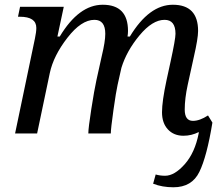

<svg xmlns="http://www.w3.org/2000/svg" viewBox="-20 -565 936 813"><path d="M449.2 0H354Q354 -22.5 366.7 -103.8Q379.4 -185.1 388.2 -225.1L411.1 -328.6Q425.8 -389.2 425.8 -421.9Q425.8 -481 379.9 -481Q324.2 -481 265.4 -405Q206.5 -329.1 190.9 -255.9L137.2 0H43.9L127.9 -401.9Q133.8 -429.7 133.8 -446.8Q133.8 -494.1 64 -494.1H56.2L64.9 -536.1H250L223.1 -410.2H232.9Q314 -544.9 415 -544.9Q522 -544.9 522 -434.1Q522 -421.9 520 -410.2H529.8Q611.3 -544.9 711.9 -544.9Q818.8 -544.9 818.8 -434.1Q818.8 -402.3 800.8 -324.2L774.9 -206.1Q762.2 -147.9 762.2 -101.1Q762.2 -53.2 796.9 -53.2Q825.7 -53.2 860.8 -76.2L879.4 -45.9Q856 97.7 824.2 162.8Q792.5 228 714.4 228Q667 228 628.4 212.9L639.2 173.8Q657.2 179.2 679.2 179.2Q718.8 179.2 762 130.6Q805.2 82 821.3 0L821.8 -5.9Q791 9.8 756.8 9.8Q715.8 9.8 690.9 -17.1Q666 -43.9 666 -89.8Q666 -135.7 685.1 -225.1L702.1 -303.2Q723.1 -399.4 723.1 -421.9Q723.1 -481 676.8 -481Q625.5 -481 570.8 -415.3Q516.1 -349.6 494.1 -277.8L478 -206.1Q471.7 -178.7 460.4 -99.1Q449.2 -19.5 449.2 0Z"/></svg>

Font: Droid Serif
Style: Italic
Weight: 400
Italic angle: -12°
Designer: Monotype Design team
Foundry: Monotype Imaging Inc.
Version: Version 1.03